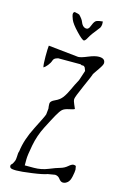

<svg xmlns="http://www.w3.org/2000/svg" viewBox="-123 -673 601 920"><g transform="rotate(15 178.0 -213.0)"><path d="M130.4 -616.2Q150.4 -612.3 153.3 -609.9Q170.4 -592.3 174.8 -580.1Q183.1 -558.1 198.2 -554.7Q213.4 -551.3 219.7 -569.3Q227.5 -590.3 235.4 -598.1Q241.7 -604.5 266.1 -606.9Q269.5 -607.4 271 -607.4Q271.5 -603 271.5 -593.3Q271 -584 266.6 -575.7Q231 -531.7 222.2 -514.2Q213.4 -497.1 206.5 -496.1Q197.3 -496.1 167.5 -527.8Q137.2 -559.6 129.6 -578.6Q122.1 -597.7 122.1 -604Q122.1 -610.4 124.8 -613.5Q127.4 -616.7 130.4 -616.2ZM244.1 -372.1Q239.3 -378.9 234.4 -378.9H226.6L220.7 -381.8H109.4L107.4 -380.9Q89.8 -377 85.9 -364.3Q82 -351.6 71.3 -338.4Q60.5 -325.2 52.7 -321.3Q48.8 -335 48.8 -375Q48.8 -415 50.8 -428.7L199.2 -413.1H201.2Q213.9 -413.1 245.6 -426.3Q277.3 -439.5 296.9 -439.5Q328.1 -439.5 328.1 -416Q328.1 -407.2 312.5 -384.8L289.1 -350.6H290Q289.1 -345.7 261.7 -284.2Q234.4 -222.7 234.4 -212.9Q234.4 -203.1 241.2 -188.5Q248 -173.8 250 -168Q246.1 -164.1 223.6 -159.7Q201.2 -155.3 191.4 -146.5Q181.6 -137.7 168 -113.3Q154.3 -88.9 130.9 -43Q107.4 2.9 97.7 54.2Q87.9 105.5 87.9 125V155.3H132.8Q169.9 155.3 203.1 141.6Q236.3 127.9 255.9 122.6Q275.4 117.2 290 104.5Q304.7 91.8 313.5 91.8Q322.3 91.8 325.2 95.7L328.1 112.3Q328.1 124 323.2 147Q318.4 169.9 307.6 178.7Q296.9 187.5 287.1 187.5H283.2Q273.4 186.5 264.6 174.3Q255.9 162.1 240.2 161.1L205.1 167Q184.6 174.8 131.3 182.1Q78.1 189.5 54.7 189.5Q31.2 189.5 25.4 184.6Q21.5 180.7 21.5 175.3Q21.5 169.9 24.4 167.5Q27.3 165 29.3 162.6Q31.2 160.2 33.2 155.8Q35.2 151.4 37.1 147.5Q39.1 143.6 40 136.7Q41 128.9 41 125Q41 105.5 44.9 96.7Q51.8 38.1 86.4 -29.3Q121.1 -96.7 124 -107.4L127 -136.7Q125 -148.4 125 -161.1Q125 -173.8 147.5 -183.6Q169.9 -193.4 182.6 -210.4Q195.3 -227.5 208 -255.4Q220.7 -283.2 227.5 -294.9Q234.4 -306.6 236.3 -314.5L250 -356.4Z"/></g></svg>

Font: Drukaatie burti
Style: Thin
Weight: 100
Version: Version 0.14